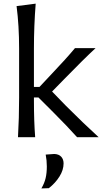

<svg xmlns="http://www.w3.org/2000/svg" viewBox="-20 -764 583 1069"><path d="M270 -254.4 347.2 -174.8Q442.9 -79.1 529.3 0H409.2Q356.9 -58.6 279.8 -135.7L194.3 -221.2H168.9V-206.1Q168.9 -88.9 175.8 0H80.1Q86.4 -106.4 86.4 -219.2V-493.7Q86.4 -621.1 72.3 -730L178.7 -743.7Q168.9 -619.1 168.9 -493.7V-279.8H199.7L271.5 -356.4Q346.2 -434.6 397.5 -496.1H512.2Q444.3 -433.1 335.9 -321.8ZM234.4 96.7 282.2 93.3Q307.6 94.2 320.8 108.6Q334 123 334 146Q334 182.6 311 219Q288.1 255.4 252 283.7L210.4 285.2Q227.5 255.9 234.1 227.5Q240.7 199.2 240.7 162.6Q240.7 128.4 234.4 96.7Z"/></svg>

Font: Commissioner Flair
Style: Regular
Weight: 400
Designer: Kostas Bartsokas
Foundry: Kostas Bartsokas
Version: Version 1.000